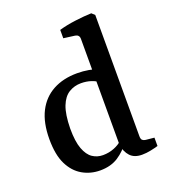

<svg xmlns="http://www.w3.org/2000/svg" viewBox="-124 -744 744 843"><g transform="rotate(-20 248.0 -323.0)"><path d="M201 8Q156 8 118.5 -13.5Q81 -35 59 -79.5Q37 -124 37 -197Q37 -274 63 -325Q89 -376 137 -402Q185 -428 250 -428Q278 -428 303.5 -423.5Q329 -419 343 -413L329 -357Q319 -367 297.5 -374Q276 -381 251 -381Q220 -381 194.5 -365.5Q169 -350 154.5 -313Q140 -276 139 -210Q139 -149 152 -114.5Q165 -80 186.5 -65.5Q208 -51 235 -51Q263 -51 288 -61Q313 -71 330 -88L342 -71Q321 -38 286 -15Q251 8 201 8ZM413 -641V-74Q413 -61 418.5 -56Q424 -51 433 -50L473 -46V-7Q460 -3 438.5 1.5Q417 6 397 6Q361 6 342 -14.5Q323 -35 318 -68V-564Q318 -583 299 -586L246 -593V-632Q280 -642 323 -647.5Q366 -653 399 -654Z"/></g></svg>

Font: Rasa Medium
Style: Regular
Weight: 500
Designer: Anna Giedrys (Yrsa+Rasa design), David Brezina (Yrsa art-direction, Rasa art-direction, design)
Foundry: Rosetta Type Foundry
Version: Version 2.004